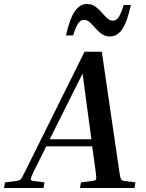

<svg xmlns="http://www.w3.org/2000/svg" viewBox="-71 -938 730 958"><path d="M151 -28 146 0H-51L-46 -28L10 -35Q21 -37 27 -39.5Q33 -42 38.5 -52Q44 -62 55 -84L351 -680H437L524 -84Q529 -50 533 -43.5Q537 -37 551 -35L605 -28L600 0H328L333 -28L389 -35Q406 -37 408.5 -43.5Q411 -50 406 -84L389 -208H160L98 -84Q82 -50 82 -43.5Q82 -37 97 -35ZM177 -243H385L341 -571ZM478 -756Q454 -756 436.5 -768.5Q419 -781 405 -797.5Q391 -814 377.5 -826.5Q364 -839 348 -839Q331 -839 318.5 -820.5Q306 -802 294 -761H258Q278 -848 303 -883Q328 -918 362 -918Q387 -918 404.5 -905.5Q422 -893 436 -876.5Q450 -860 463.5 -847.5Q477 -835 493 -835Q510 -835 522 -854Q534 -873 546 -913H582Q563 -826 538 -791Q513 -756 478 -756Z"/></svg>

Font: Inria Serif
Style: Bold Italic
Weight: 700
Italic angle: -10°
Designer: Black Foundry Team
Foundry: Black Foundry
Version: Version 1.000; ttfautohint (v1.8.3)